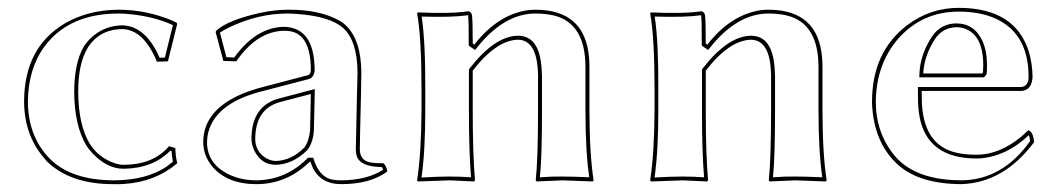

<svg xmlns="http://www.w3.org/2000/svg" viewBox="-20 -464 2724 494"><path d="M293.9 -389.2Q235.4 -388.2 205.6 -340.8Q181.2 -300.8 181.2 -228Q181.6 -142.6 210.9 -94.2Q232.9 -58.6 275.4 -43.9Q288.1 -40 297.9 -40Q370.1 -40 410.6 -83Q413.6 -85.9 415 -87.9L431.2 -83Q431.2 -64.9 436 -43.9Q378.9 4.4 298.8 9.3Q285.2 10.3 271 9.8Q161.6 9.8 101.6 -47.9Q98.1 -51.3 96.2 -54.2Q42.5 -114.3 42 -202.1Q42 -341.8 147 -403.8Q206.5 -438.5 285.2 -439Q355.5 -439 421.9 -411.6Q428.7 -408.7 434.1 -405.8L436 -402.8L412.1 -306.2L383.8 -305.2Q349.6 -388.2 293.9 -389.2ZM293.9 -398.9Q355 -397.5 390.6 -315.4L404.3 -315.9L424.8 -399.4Q372.1 -423.8 300.3 -428.7Q292 -429.2 285.2 -429.2Q157.7 -429.2 94.7 -344.7Q52.2 -286.6 51.8 -202.1Q52.2 -116.7 103.5 -60.5Q154.3 -4.9 255.4 -0.5Q263.7 0 271 0Q358.4 0 411.1 -37.1Q418.5 -42.5 424.8 -47.9Q421.9 -63 421.4 -75.7L418.5 -76.7Q374 -30.8 297.9 -29.8Q255.4 -29.8 217.8 -69.8Q208.5 -79.6 202.6 -88.9Q171.4 -140.6 170.9 -228Q171.4 -304.7 196.8 -346.2Q232.4 -396.5 293.9 -398.9Z M905.8 -80.1Q905.8 -50.8 933.6 -45.9Q945.3 -43.9 966.8 -43.9Q974.6 -36.6 976.6 -22.9Q933.1 9.8 857.9 9.8Q804.2 9.8 783.7 -34.7Q780.8 -41.5 778.8 -47.9H776.9Q718.3 9.8 639.6 9.8Q563.5 9.8 524.9 -37.1Q503.4 -64 502.9 -98.1Q502.9 -180.2 603.5 -222.7Q628.4 -232.9 656.7 -240.2L773.9 -271Q779.3 -274.4 779.8 -283.2Q779.8 -375.5 725.6 -383.8Q718.3 -384.8 710.9 -384.8Q641.6 -383.8 587.9 -306.2L554.7 -307.1L534.7 -381.8L537.6 -386.2Q567.9 -412.6 646.5 -430.2Q686.5 -439 719.7 -439Q802.7 -439.9 854.5 -410.2Q863.8 -404.8 869.6 -398.9Q909.2 -361.8 909.7 -276.9Q909.7 -272.5 908.7 -215.8Q905.8 -98.6 905.8 -80.1ZM779.8 -222.2 699.7 -201.2Q637.2 -183.6 636.7 -106.9Q636.7 -74.2 664.6 -57.1Q676.8 -50.3 689 -49.8Q729.5 -50.8 762.7 -84Q774.9 -100.1 777.8 -128.9ZM895.5 -80.1Q895.5 -98.1 898.4 -217.8Q899.9 -272.5 899.9 -276.9Q899.4 -358.4 863.3 -391.6Q828.6 -422.4 742.7 -428.2Q730 -429.2 719.7 -429.2Q643.6 -429.2 568.8 -393.1Q553.7 -385.7 545.9 -379.9L562.5 -316.9L582.5 -315.9Q639.2 -394 710.9 -395Q789.1 -393.1 789.6 -283.2Q788.6 -266.6 776.9 -261.7V-261.2L659.2 -230.5Q538.1 -201.2 516.6 -126Q512.7 -111.8 512.7 -98.1Q512.7 -40.5 573.2 -13.2Q604 0 639.6 0Q714.8 -1 769.5 -55.2L772.5 -58.1H786.1L788.1 -51.3Q802.2 -9.8 832.5 -2.4Q843.8 0 857.9 0Q924.3 -0.5 965.8 -27.3Q964.4 -31.2 962.4 -34.2Q907.2 -34.7 897.9 -62.5Q895.5 -70.8 895.5 -80.1ZM790 -234.9 787.6 -128.9Q785.6 -96.2 770 -77.1Q732.4 -40.5 689 -40Q651.9 -40 633.8 -77.6Q627 -92.8 627 -106.9Q627 -183.1 685.1 -206.5Q691.4 -209 697.3 -210.4Z M1496.6 -180.2Q1496.6 -69.3 1507.3 0L1505.4 2.9Q1503.9 2.9 1427.2 0Q1427.2 0 1360.4 2.9L1358.4 0Q1364.3 -54.2 1364.3 -180.2V-269Q1363.3 -361.3 1312.5 -361.8Q1256.8 -360.4 1196.3 -282.2V-180.2Q1196.3 -67.9 1202.1 0L1199.2 2.9Q1197.8 2.9 1137.2 0Q1137.2 0 1055.2 2.9L1053.2 0Q1064 -70.3 1064.5 -180.2V-234.9Q1064.5 -367.7 1053.2 -429.2L1055.2 -432.1Q1140.6 -428.2 1185.5 -435.1Q1192.9 -433.1 1194.3 -424.8Q1196.3 -413.6 1196.3 -352.1L1200.2 -349.1Q1261.2 -427.2 1339.4 -438Q1348.6 -439 1357.4 -439Q1485.4 -439 1495.6 -315.4Q1496.6 -303.2 1496.6 -291ZM1486.3 -180.2V-291Q1486.3 -404.8 1404.3 -424.3Q1383.3 -429.2 1357.4 -429.2Q1287.6 -429.2 1225.1 -362.3Q1215.8 -352.5 1208.5 -342.8L1202.1 -335.4L1186 -346.7V-352.1Q1186 -412.6 1184.6 -423.3V-424.3L1184.1 -424.8Q1142.6 -418.9 1064.9 -421.4Q1074.7 -356.9 1074.2 -234.9V-180.2Q1074.2 -74.2 1064.5 -7.3Q1108.4 -9.8 1137.2 -9.8Q1164.6 -9.8 1191.9 -7.8Q1186.5 -73.7 1186.5 -180.2V-285.2L1188.5 -288.1Q1252.9 -371.1 1312.5 -372.1Q1368.2 -372.1 1373.5 -287.6Q1374 -278.3 1374.5 -269V-180.2Q1374.5 -58.1 1369.1 -7.8Q1399.9 -10.3 1427.2 -9.8Q1455.6 -9.8 1496.1 -7.8Q1486.3 -74.7 1486.3 -180.2Z M2096.2 -180.2Q2096.2 -69.3 2106.9 0L2105 2.9Q2103.5 2.9 2026.9 0Q2026.9 0 1960 2.9L1958 0Q1963.9 -54.2 1963.9 -180.2V-269Q1962.9 -361.3 1912.1 -361.8Q1856.4 -360.4 1795.9 -282.2V-180.2Q1795.9 -67.9 1801.8 0L1798.8 2.9Q1797.4 2.9 1736.8 0Q1736.8 0 1654.8 2.9L1652.8 0Q1663.6 -70.3 1664.1 -180.2V-234.9Q1664.1 -367.7 1652.8 -429.2L1654.8 -432.1Q1740.2 -428.2 1785.2 -435.1Q1792.5 -433.1 1793.9 -424.8Q1795.9 -413.6 1795.9 -352.1L1799.8 -349.1Q1860.8 -427.2 1939 -438Q1948.2 -439 1957 -439Q2085 -439 2095.2 -315.4Q2096.2 -303.2 2096.2 -291ZM2085.9 -180.2V-291Q2085.9 -404.8 2003.9 -424.3Q1982.9 -429.2 1957 -429.2Q1887.2 -429.2 1824.7 -362.3Q1815.4 -352.5 1808.1 -342.8L1801.8 -335.4L1785.6 -346.7V-352.1Q1785.6 -412.6 1784.2 -423.3V-424.3L1783.7 -424.8Q1742.2 -418.9 1664.6 -421.4Q1674.3 -356.9 1673.8 -234.9V-180.2Q1673.8 -74.2 1664.1 -7.3Q1708 -9.8 1736.8 -9.8Q1764.2 -9.8 1791.5 -7.8Q1786.1 -73.7 1786.1 -180.2V-285.2L1788.1 -288.1Q1852.5 -371.1 1912.1 -372.1Q1967.8 -372.1 1973.1 -287.6Q1973.6 -278.3 1974.1 -269V-180.2Q1974.1 -58.1 1968.8 -7.8Q1999.5 -10.3 2026.9 -9.8Q2055.2 -9.8 2095.7 -7.8Q2085.9 -74.7 2085.9 -180.2Z M2625.5 -128.9Q2638.7 -125 2640.6 -98.1Q2562.5 6.3 2453.6 9.8Q2345.7 9.3 2290.5 -40Q2234.4 -90.8 2225.1 -177.7Q2223.6 -190.4 2223.6 -202.1Q2223.6 -329.6 2313 -398.4Q2372.6 -443.8 2446.8 -443.8Q2591.3 -443.8 2627 -331.5Q2636.2 -300.8 2636.7 -266.1Q2634.8 -231.4 2607.4 -230H2351.6V-213.9Q2351.6 -90.8 2441.9 -70.8Q2463.4 -65.9 2492.7 -65.9Q2552.2 -65.9 2609.4 -113.8Q2618.2 -121.6 2625.5 -128.9ZM2355.5 -274.9H2507.8Q2509.8 -277.8 2509.8 -295.9Q2509.8 -379.4 2454.6 -392.6Q2447.3 -394 2440.4 -394Q2405.8 -392.6 2386.7 -365.2Q2357.4 -320.3 2355.5 -274.9ZM2627 -116.2Q2571.3 -63 2504.4 -56.6Q2497.6 -56.2 2492.7 -56.2Q2367.2 -56.2 2346.2 -162.1Q2341.8 -186 2341.8 -213.9V-240.2H2607.4Q2626 -241.7 2626.5 -266.1Q2626.5 -383.3 2532.7 -419.9Q2495.6 -434.1 2446.8 -434.1Q2351.6 -434.1 2289.6 -362.8Q2234.4 -297.9 2233.4 -202.1Q2233.4 -122.1 2281.7 -63.5Q2289.6 -54.2 2297.4 -47.4Q2350.6 -0.5 2453.6 0Q2559.6 -1 2630.4 -101.1Q2629.9 -109.9 2627 -116.2ZM2345.2 -265.1 2345.7 -275.4Q2347.7 -324.2 2378.4 -370.6Q2400.9 -403.3 2440.4 -403.8Q2487.3 -403.8 2508.3 -357.4Q2519.5 -331.5 2519.5 -295.9Q2519.5 -275.9 2518.1 -272.9Q2516.1 -269.5 2514.6 -268.1L2511.7 -265.1Z"/></svg>

Font: Linux Biolinum Outline O
Style: Bold
Weight: 700
Designer: Philipp H. Poll
Foundry: Philipp H. Poll
Version: Version 0.9.2